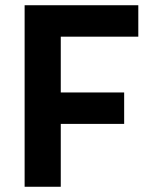

<svg xmlns="http://www.w3.org/2000/svg" viewBox="-20 -713 571 733"><path d="M212 0V-240H454V-360H212V-573H508V-693H74V0Z"/></svg>

Font: RazerF5
Style: Bold
Weight: 700
Foundry: Razer Inc.
Version: Version 2